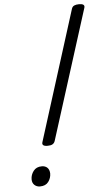

<svg xmlns="http://www.w3.org/2000/svg" viewBox="-66 -1055 597 1109"><g transform="rotate(-5 233.0 -500.5)"><path d="M184 -216Q148 -216 156 -240L393 -992Q397 -1005 408 -1010Q419 -1015 436 -1015Q472 -1015 465 -992L227 -240Q223 -228 213 -222Q203 -216 184 -216ZM120 14Q101 14 88 2Q75 -10 75 -31Q75 -57 91.5 -79Q108 -101 140 -101Q160 -101 172 -89.5Q184 -78 185 -56Q185 -29 169 -7.5Q153 14 120 14Z"/></g></svg>

Font: Playwrite RO Light
Style: Regular
Weight: 300
Version: Version 1.002